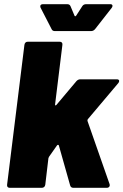

<svg xmlns="http://www.w3.org/2000/svg" viewBox="-20 -900 591 920"><path d="M14 -15 97 -685Q98 -692 102 -696Q106 -700 113 -700H266Q273 -700 276.5 -696Q280 -692 279 -685L244 -400Q243 -396 245.5 -395Q248 -394 251 -398L346 -511Q354 -520 365 -520H539Q551 -520 551 -512Q551 -507 547 -502L401 -329Q399 -327 399 -321L505 -18Q506 -16 506 -13Q506 -7 502 -3.5Q498 0 492 0H332Q319 0 316 -12L262 -203Q261 -206 258 -206Q255 -206 253 -203L215 -149L212 -142L197 -15Q196 -8 191.5 -4Q187 0 180 0H27Q20 0 16.5 -4Q13 -8 14 -15ZM173 -870Q173 -880 187 -880H302Q314 -880 318 -870L337 -825Q338 -822 340.5 -822Q343 -822 345 -825L374 -870Q380 -880 393 -880H508Q519 -880 519 -872Q519 -867 515 -862L436 -761Q428 -751 416 -751H243Q231 -751 227 -761L175 -862Q173 -865 173 -870Z"/></svg>

Font: Barlow Black
Style: Italic
Weight: 900
Italic angle: -7°
Designer: Jeremy Tribby
Foundry: Tribby Type
Version: Version 1.408